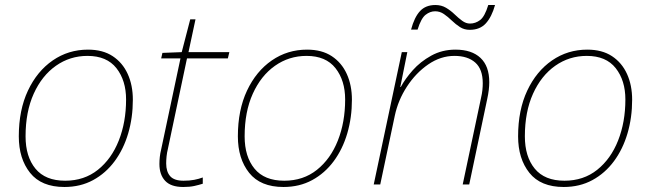

<svg xmlns="http://www.w3.org/2000/svg" viewBox="-20 -736 2597 766"><path d="M237 10Q145 10 100 -46.5Q55 -103 55 -192Q55 -297 91.5 -374.5Q128 -452 190.5 -495Q253 -538 331 -538Q390 -538 429.5 -512Q469 -486 489.5 -441Q510 -396 510 -338Q510 -267 491.5 -204Q473 -141 437.5 -93Q402 -45 351.5 -17.5Q301 10 237 10ZM240 -15Q316 -15 370.5 -58.5Q425 -102 454 -175.5Q483 -249 483 -339Q483 -415 444.5 -464Q406 -513 329 -513Q259 -513 203 -473.5Q147 -434 114.5 -362Q82 -290 82 -192Q82 -111 121.5 -63Q161 -15 240 -15Z M711 10Q662 10 639 -14.5Q616 -39 616 -82Q616 -95 617.5 -109.5Q619 -124 623 -140L700 -503H623L628 -525L705 -528L739 -659H760L732 -528H895L889 -503H726L650 -143Q646 -127 644.5 -112Q643 -97 643 -84Q643 -51 659 -33Q675 -15 712 -15Q736 -15 754.5 -18.5Q773 -22 789 -28V-3Q773 2 755 6Q737 10 711 10Z M1111 10Q1019 10 974 -46.5Q929 -103 929 -192Q929 -297 965.5 -374.5Q1002 -452 1064.5 -495Q1127 -538 1205 -538Q1264 -538 1303.5 -512Q1343 -486 1363.5 -441Q1384 -396 1384 -338Q1384 -267 1365.5 -204Q1347 -141 1311.5 -93Q1276 -45 1225.5 -17.5Q1175 10 1111 10ZM1114 -15Q1190 -15 1244.5 -58.5Q1299 -102 1328 -175.5Q1357 -249 1357 -339Q1357 -415 1318.5 -464Q1280 -513 1203 -513Q1133 -513 1077 -473.5Q1021 -434 988.5 -362Q956 -290 956 -192Q956 -111 995.5 -63Q1035 -15 1114 -15Z M1471 0 1583 -528H1605L1577 -389H1579Q1596 -421 1626.5 -455.5Q1657 -490 1700.5 -514Q1744 -538 1797 -538Q1862 -538 1897 -505Q1932 -472 1932 -408Q1932 -379 1924 -342L1852 0H1826L1899 -345Q1903 -362 1904.5 -376.5Q1906 -391 1906 -404Q1906 -460 1876 -486.5Q1846 -513 1793 -513Q1738 -513 1688.5 -479Q1639 -445 1603.5 -390.5Q1568 -336 1555 -274L1497 0ZM1620 -618Q1633 -667 1655.5 -691.5Q1678 -716 1717 -716Q1741 -716 1759.5 -705Q1778 -694 1793.5 -679Q1809 -664 1824 -653Q1839 -642 1855 -642Q1877 -642 1895.5 -656Q1914 -670 1928 -716H1955Q1942 -669 1918.5 -643Q1895 -617 1854 -617Q1832 -617 1815 -628Q1798 -639 1782.5 -654Q1767 -669 1751 -680Q1735 -691 1716 -691Q1696 -691 1678 -677Q1660 -663 1646 -618Z M2229 10Q2137 10 2092 -46.5Q2047 -103 2047 -192Q2047 -297 2083.5 -374.5Q2120 -452 2182.5 -495Q2245 -538 2323 -538Q2382 -538 2421.5 -512Q2461 -486 2481.5 -441Q2502 -396 2502 -338Q2502 -267 2483.5 -204Q2465 -141 2429.5 -93Q2394 -45 2343.5 -17.5Q2293 10 2229 10ZM2232 -15Q2308 -15 2362.5 -58.5Q2417 -102 2446 -175.5Q2475 -249 2475 -339Q2475 -415 2436.5 -464Q2398 -513 2321 -513Q2251 -513 2195 -473.5Q2139 -434 2106.5 -362Q2074 -290 2074 -192Q2074 -111 2113.5 -63Q2153 -15 2232 -15Z"/></svg>

Font: Noto Sans Thin
Style: Italic
Weight: 100
Italic angle: -12°
Designer: Monotype Design Team
Foundry: Monotype Imaging Inc.
Version: Version 2.013; ttfautohint (v1.8.4.7-5d5b)